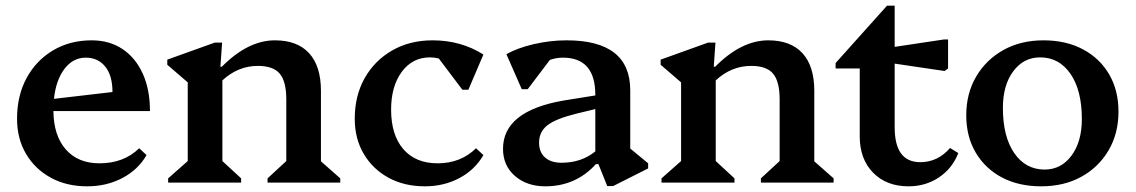

<svg xmlns="http://www.w3.org/2000/svg" viewBox="-20 -643 3998 676"><path d="M287 13Q214 13 158.5 -17.5Q103 -48 71.5 -101.5Q40 -155 40 -225Q40 -306 73.5 -368Q107 -430 166.5 -465.5Q226 -501 303 -501Q365 -501 411 -470.5Q457 -440 482.5 -384Q508 -328 508 -252H168Q169 -165 212 -116.5Q255 -68 330 -68Q416 -68 470 -121L496 -97Q466 -45 410.5 -16Q355 13 287 13ZM282 -440Q237 -440 207 -400.5Q177 -361 170 -295L376 -319Q376 -377 350.5 -408.5Q325 -440 282 -440Z M572 0V-15L641 -76V-353L569 -415V-433L736 -493H762L756 -408H761Q853 -501 948 -501Q1027 -501 1068.5 -455.5Q1110 -410 1110 -323V-75L1178 -15V0H922V-15L988 -76V-293Q988 -356 965 -383.5Q942 -411 888 -411Q818 -411 763 -360V-76L829 -15V0Z M1476 13Q1403 13 1347.5 -17.5Q1292 -48 1260.5 -101.5Q1229 -155 1229 -225Q1229 -306 1264 -368Q1299 -430 1361 -465.5Q1423 -501 1503 -501Q1603 -501 1682 -451L1629 -327H1608L1525 -437Q1510 -441 1494 -441Q1432 -441 1394.5 -390Q1357 -339 1357 -257Q1357 -168 1400 -118Q1443 -68 1521 -68Q1602 -68 1656 -121L1682 -97Q1652 -45 1597.5 -16Q1543 13 1476 13Z M1900 13Q1835 13 1793 -23.5Q1751 -60 1751 -119Q1751 -252 1964 -289L2076 -307V-309Q2076 -440 1962 -440Q1938 -440 1916 -432L1838 -329H1817L1763 -452Q1801 -474 1859 -487.5Q1917 -501 1975 -501Q2199 -501 2199 -325V-120L2262 -68V-50L2139 12H2118L2087 -65H2078Q2007 13 1900 13ZM1878 -141Q1878 -107 1899 -88.5Q1920 -70 1957 -70Q2027 -70 2076 -110V-259L2010 -243Q1937 -225 1907.5 -202Q1878 -179 1878 -141Z M2309 0V-15L2378 -76V-353L2306 -415V-433L2473 -493H2499L2493 -408H2498Q2590 -501 2685 -501Q2764 -501 2805.5 -455.5Q2847 -410 2847 -323V-75L2915 -15V0H2659V-15L2725 -76V-293Q2725 -356 2702 -383.5Q2679 -411 2625 -411Q2555 -411 2500 -360V-76L2566 -15V0Z M3179 13Q3101 13 3054 -35Q3007 -83 3007 -163V-402H2922V-421L3103 -623H3130V-478L3303 -504H3318V-402L3306 -393L3130 -419V-195Q3130 -72 3220 -72Q3282 -72 3325 -122L3354 -104Q3333 -50 3286 -18.5Q3239 13 3179 13Z M3646 13Q3567 13 3508 -18Q3449 -49 3415.5 -105.5Q3382 -162 3382 -237Q3382 -314 3417 -373.5Q3452 -433 3513 -467Q3574 -501 3654 -501Q3733 -501 3792.5 -469.5Q3852 -438 3885 -381.5Q3918 -325 3918 -250Q3918 -173 3883 -113.5Q3848 -54 3787 -20.5Q3726 13 3646 13ZM3658 -46Q3716 -46 3752.5 -95Q3789 -144 3789 -224Q3789 -325 3749 -383Q3709 -441 3642 -441Q3584 -441 3547.5 -392Q3511 -343 3511 -263Q3511 -162 3551 -104Q3591 -46 3658 -46Z"/></svg>

Font: Platypi Medium
Style: Regular
Weight: 500
Designer: David Sargent
Foundry: Bolt Cutter Type
Version: Version 1.200; ttfautohint (v1.8.4.7-5d5b)